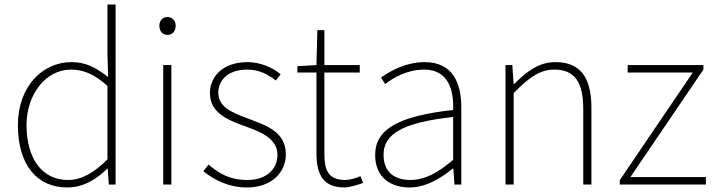

<svg xmlns="http://www.w3.org/2000/svg" viewBox="-20 -814 3163 847"><path d="M277 13C350 13 409 -26 453 -70H455L460 0H490V-794H454V-573L457 -474C403 -516 359 -540 295 -540C167 -540 59 -432 59 -262C59 -84 145 13 277 13ZM280 -20C163 -20 97 -118 97 -262C97 -398 182 -507 293 -507C348 -507 396 -487 454 -435V-111C396 -53 341 -20 280 -20Z M700 0H736V-527H700ZM719 -660C739 -660 755 -675 755 -701C755 -723 739 -739 719 -739C698 -739 683 -723 683 -701C683 -675 698 -660 719 -660Z M1069 13C1180 13 1241 -55 1241 -133C1241 -236 1150 -262 1066 -294C1003 -318 943 -342 943 -405C943 -457 983 -507 1070 -507C1125 -507 1162 -485 1197 -459L1218 -486C1181 -518 1125 -540 1072 -540C963 -540 906 -476 906 -403C906 -312 992 -282 1072 -253C1134 -231 1204 -200 1204 -131C1204 -71 1159 -20 1071 -20C993 -20 944 -50 900 -88L877 -59C924 -20 990 13 1069 13Z M1500 13C1518 13 1551 4 1582 -7L1570 -37C1551 -28 1523 -20 1503 -20C1426 -20 1411 -67 1411 -135V-494H1567V-527H1411V-681H1380L1376 -527L1292 -522V-494H1376V-140C1376 -48 1402 13 1500 13Z M1787 13C1857 13 1923 -26 1977 -70H1980L1985 0H2015V-341C2015 -448 1977 -540 1853 -540C1767 -540 1694 -496 1661 -472L1679 -443C1713 -470 1776 -507 1851 -507C1960 -507 1982 -414 1979 -329C1742 -302 1635 -247 1635 -130C1635 -30 1705 13 1787 13ZM1790 -20C1726 -20 1672 -50 1672 -131C1672 -220 1750 -273 1979 -298V-109C1910 -50 1853 -20 1790 -20Z M2210 0H2246V-403C2313 -472 2361 -507 2426 -507C2516 -507 2553 -450 2553 -334V0H2589V-339C2589 -475 2538 -540 2430 -540C2357 -540 2302 -498 2248 -443H2246L2240 -527H2210Z M2714 0H3094V-33H2761L3083 -507V-527H2749V-494H3036L2714 -19Z"/></svg>

Font: Source Han Sans JP ExtraLight
Style: Regular
Weight: 250
Designer: Ryoko NISHIZUKA 西塚涼子 (kana, bopomofo & ideographs); Paul D. Hunt (Latin, Greek & Cyrillic); Sandoll Communications 산돌커뮤니
Foundry: Adobe
Version: Version 2.001;hotconv 1.0.107;makeotfexe 2.5.65593